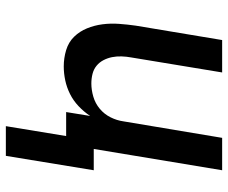

<svg xmlns="http://www.w3.org/2000/svg" viewBox="-80 -480 761 640"><g transform="rotate(90 300.0 -159.5)"><path d="M400 201 433 0H353L366 -80Q352 -59 333.5 -41.5Q315 -24 293 -13Q271 -2 247.5 3Q224 8 201 8Q173 8 146.5 0Q120 -8 102 -26.5Q84 -45 74 -69.5Q64 -94 60.5 -121Q57 -148 59 -176Q61 -204 65 -232L113 -520H221L171 -217Q168 -201 167.5 -184.5Q167 -168 170 -153Q173 -138 180 -124.5Q187 -111 198.5 -101.5Q210 -92 225.5 -88Q241 -84 258 -84Q279 -84 301.5 -90.5Q324 -97 342 -112Q360 -127 370.5 -148Q381 -169 384 -191L439 -520H547L476 -92H547L499 201Z"/></g></svg>

Font: Iosevka SS04 Semibold Extended
Style: Italic
Weight: 600
Width: 7
Italic angle: -9°
Monospace: yes
Designer: Belleve Invis
Foundry: Belleve Invis
Version: Version 19.0.0; ttfautohint (v1.8.4)